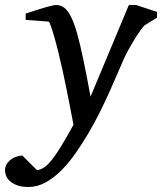

<svg xmlns="http://www.w3.org/2000/svg" viewBox="-100 -514 644 763"><path d="M474.1 -413.1Q468.3 -407.2 457 -391.6Q445.8 -376 433.8 -356.4Q421.9 -336.9 410.4 -316.2Q398.9 -295.4 392.1 -279.8Q381.3 -255.9 366.9 -221.7Q352.5 -187.5 334.7 -148.2Q316.9 -108.9 295.9 -66.7Q274.9 -24.4 251 16.1Q227.5 55.7 200.9 94Q174.3 132.3 144.5 162.4Q114.7 192.4 81.8 210.7Q48.8 229 13.2 229Q-14.2 229 -32.2 222.2Q-50.3 215.3 -61 205.3Q-71.8 195.3 -75.9 183.8Q-80.1 172.4 -80.1 163.1Q-80.1 151.9 -75 141.4Q-69.8 130.9 -60.5 122.8Q-51.3 114.7 -38.6 109.9Q-25.9 105 -11.2 104L46.9 162.1Q62.5 160.6 77.6 149.7Q92.8 138.7 109.6 116.7Q126.5 94.7 146.5 61.5Q166.5 28.3 191.9 -18.1Q190.9 -23.9 187 -44.2Q183.1 -64.5 177.5 -93.5Q171.9 -122.6 164.8 -157.7Q157.7 -192.9 149.9 -229Q142.1 -264.2 133.5 -299.6Q125 -335 116.9 -363.3Q108.9 -391.6 102.5 -409.7Q96.2 -427.7 92.8 -428.2L2 -435.1V-460L15.6 -464.4Q25.4 -467.8 37.1 -471.4Q48.8 -475.1 62 -479.2Q75.2 -483.4 86.9 -486.6Q98.6 -489.7 108.2 -491.9Q117.7 -494.1 122.1 -494.1Q138.2 -494.1 150.4 -486.6Q162.6 -479 172.1 -464.8Q181.6 -450.7 189.7 -430.9Q197.8 -411.1 205.1 -386.2Q217.8 -341.8 231.4 -276.1Q245.1 -210.4 259.8 -129.9L412.1 -494.1H440.9L523.9 -466.8V-443.8Z"/></svg>

Font: Charis SIL Phon
Style: Italic
Weight: 400
Italic angle: -11°
Foundry: SIL International
Version: Version 5.000